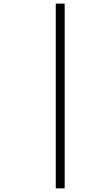

<svg xmlns="http://www.w3.org/2000/svg" viewBox="-20 -782 591 1051"><path d="M334 -762.2V249H285.2V-762.2Z"/></svg>

Font: Open Sans Hebrew Light
Style: Italic
Weight: 300
Italic angle: -12°
Foundry: Ascender Corporation, Yanek Iontef
Version: Version 2.001;PS 002.001;hotconv 1.0.70;makeotf.lib2.5.58329